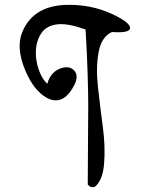

<svg xmlns="http://www.w3.org/2000/svg" viewBox="-20 -768 606 792"><path d="M342 -7Q342 -66 343 -178.5Q344 -291 344 -334Q344 -377 341.5 -462Q339 -547 333 -646Q260 -673 215.5 -667.5Q171 -662 150.5 -631Q130 -600 128 -561Q126 -522 139 -483Q152 -444 175 -422Q189 -473 233 -487Q269 -498 288 -475Q305 -453 286 -416Q240 -328 172 -365Q119 -395 84 -478Q45 -572 72 -636Q120 -752 275 -748Q378 -746 467 -698Q522 -668 516 -649Q509 -631 442 -636Q399 -617 387 -554Q375 -491 384 -409.5Q393 -328 404 -246Q415 -164 409.5 -94Q404 -24 371 3Q359 5 354 3Q349 1 342 -7Z"/></svg>

Font: HarSinai
Style: Regular
Weight: 400
Version: Version 1.1